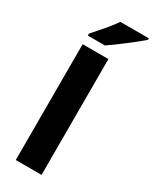

<svg xmlns="http://www.w3.org/2000/svg" viewBox="-246 -1127 873 1091"><g transform="rotate(30 190.5 -581.5)"><path d="M241 -93H72V-853H241ZM381 -1060Q365 -1046 340 -1026Q315 -1006 286.5 -984Q258 -962 231.5 -942.5Q205 -923 185 -910H73V-923Q89 -942 112 -967.5Q135 -993 157 -1020.5Q179 -1048 194 -1070H381Z"/></g></svg>

Font: Noto Sans Kannada UI ExtraBold
Style: Regular
Weight: 800
Designer: Jelle Bosma - Monotype Design Team
Foundry: Monotype Imaging Inc.
Version: Version 2.005; ttfautohint (v1.8.4.7-5d5b)